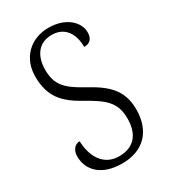

<svg xmlns="http://www.w3.org/2000/svg" viewBox="-181 -813 805 912"><g transform="rotate(-30 221.5 -357.0)"><path d="M217 10C332 10 402 -60 402 -180C402 -290 339 -340 247 -390C156 -440 121 -476 121 -558C121 -634 158 -687 230 -687C302 -687 336 -632 336 -560C367 -560 385 -576 385 -613C385 -667 330 -724 234 -724C133 -724 64 -654 64 -554C64 -443 114 -390 207 -339C303 -285 344 -250 344 -163C344 -76 301 -27 221 -27C138 -27 96 -94 93 -183C64 -183 47 -157 47 -126C47 -53 100 10 217 10Z"/></g></svg>

Font: Noto Serif Hebrew Condensed Light
Style: Regular
Weight: 300
Width: 3
Designer: Monotype Design Team
Foundry: Monotype Imaging Inc.
Version: Version 2.004